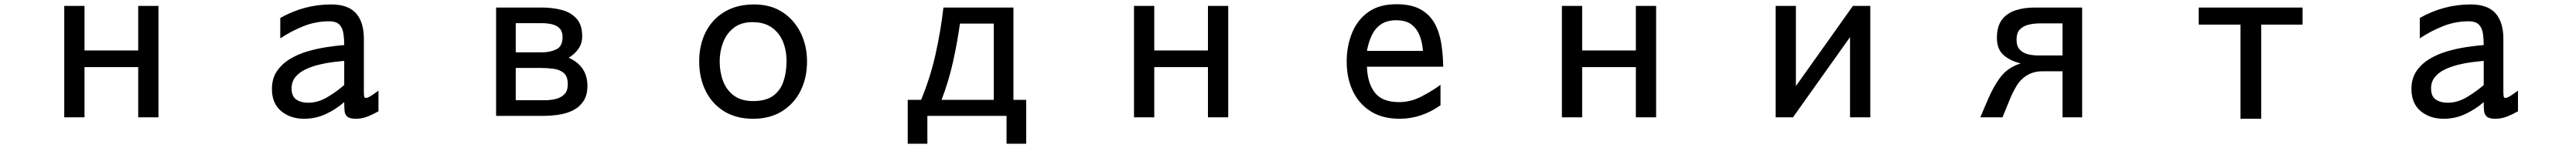

<svg xmlns="http://www.w3.org/2000/svg" viewBox="-20 -554 12040 694"><path d="M280.3 -3.9V-526.4H375V-317.4H626V-526.4H720.7V-3.9H626V-239.3H375V-3.9Z M1401.4 2.9Q1336.9 2.9 1293.9 -33.2Q1251 -69.3 1251 -136.7Q1251 -185.5 1273.9 -219.7Q1296.9 -253.9 1334.5 -276.9Q1372.1 -299.8 1417 -313Q1461.9 -326.2 1506.8 -333Q1551.8 -339.8 1588.9 -342.8Q1588.9 -369.1 1585.4 -395Q1582 -420.9 1567.4 -437.5Q1552.7 -454.1 1517.6 -454.1Q1456.1 -454.1 1398.4 -431.2Q1340.8 -408.2 1290 -374V-469.7Q1344.7 -501 1404.8 -517.1Q1464.8 -533.2 1527.3 -533.2Q1607.4 -533.2 1644 -491.7Q1680.7 -450.2 1680.7 -372.1V-118.2Q1680.7 -115.2 1681.6 -105Q1682.6 -94.7 1689.5 -94.7Q1697.3 -94.7 1709 -101.6Q1720.7 -108.4 1731.9 -116.7Q1743.2 -125 1749 -128.9V-32.2Q1725.6 -18.6 1698.7 -7.8Q1671.9 2.9 1643.6 2.9Q1614.3 2.9 1603 -7.3Q1591.8 -17.6 1590.3 -35.2Q1588.9 -52.7 1588.9 -75.2Q1549.8 -41 1502.4 -19Q1455.1 2.9 1401.4 2.9ZM1420.9 -72.3Q1466.8 -72.3 1511.2 -99.1Q1555.7 -126 1588.9 -155.3V-268.6Q1566.4 -266.6 1535.2 -262.7Q1503.9 -258.8 1470.2 -250.5Q1436.5 -242.2 1407.7 -228.5Q1378.9 -214.8 1360.8 -192.9Q1342.8 -170.9 1342.8 -139.6Q1342.8 -102.5 1364.7 -87.4Q1386.7 -72.3 1420.9 -72.3Z M2298.8 -10.7V-518.6H2514.6Q2561.5 -518.6 2604 -507.8Q2646.5 -497.1 2673.8 -467.8Q2701.2 -438.5 2701.2 -383.8Q2701.2 -350.6 2683.6 -325.2Q2666 -299.8 2637.7 -283.2Q2680.7 -264.6 2703.1 -231.4Q2725.6 -198.2 2725.6 -151.4Q2725.6 -107.4 2707 -79.6Q2688.5 -51.8 2658.2 -36.6Q2627.9 -21.5 2591.3 -16.1Q2554.7 -10.7 2518.6 -10.7ZM2390.6 -308.6H2514.6Q2551.8 -308.6 2580.6 -322.8Q2609.4 -336.9 2609.4 -379.9Q2609.4 -407.2 2595.2 -421.4Q2581.1 -435.5 2559.1 -440.4Q2537.1 -445.3 2514.6 -445.3H2390.6ZM2390.6 -84H2527.3Q2552.7 -84 2577.1 -89.8Q2601.6 -95.7 2617.7 -111.8Q2633.8 -127.9 2633.8 -158.2Q2633.8 -197.3 2613.8 -212.9Q2593.8 -228.5 2564.5 -231.9Q2535.2 -235.4 2505.9 -235.4H2390.6Z M3500 2.9Q3420.9 2.9 3364.3 -32.2Q3307.6 -67.4 3277.8 -128.4Q3248 -189.5 3248 -265.6Q3248 -343.8 3278.8 -404.3Q3309.6 -464.8 3367.2 -499Q3424.8 -533.2 3504.9 -533.2Q3582 -533.2 3637.2 -497.1Q3692.4 -460.9 3722.2 -400.4Q3752 -339.8 3752 -265.6Q3752 -189.5 3722.2 -128.9Q3692.4 -68.4 3635.7 -32.7Q3579.1 2.9 3500 2.9ZM3500 -80.1Q3559.6 -80.1 3593.3 -104.5Q3627 -128.9 3641.6 -171.4Q3656.2 -213.9 3656.2 -267.6Q3656.2 -318.4 3639.2 -359.4Q3622.1 -400.4 3586.9 -425.3Q3551.8 -450.2 3497.1 -450.2Q3444.3 -450.2 3410.2 -423.8Q3376 -397.5 3359.9 -355.5Q3343.8 -313.5 3343.8 -265.6Q3343.8 -215.8 3359.9 -173.3Q3376 -130.9 3410.6 -105.5Q3445.3 -80.1 3500 -80.1Z M4222.7 120.1V-85.9H4285.2Q4328.1 -189.5 4352.5 -298.8Q4377 -408.2 4389.6 -518.6H4716.8V-85.9H4776.4V120.1H4684.6V-10.7H4314.5V120.1ZM4380.9 -85.9H4625V-443.4H4466.8Q4454.1 -352.5 4434.1 -262.7Q4414.1 -172.9 4380.9 -85.9Z M5280.3 -3.9V-526.4H5375V-317.4H5626V-526.4H5720.7V-3.9H5626V-239.3H5375V-3.9Z M6521.5 2.9Q6441.4 2.9 6386.2 -32.2Q6331.1 -67.4 6302.7 -127.9Q6274.4 -188.5 6274.4 -264.6Q6274.4 -337.9 6299.3 -399.4Q6324.2 -460.9 6375.5 -497.6Q6426.8 -534.2 6506.8 -534.2Q6576.2 -534.2 6619.1 -510.3Q6662.1 -486.3 6685.1 -444.8Q6708 -403.3 6716.3 -351.1Q6724.6 -298.8 6725.6 -241.2H6369.1Q6371.1 -166 6405.3 -120.6Q6439.5 -75.2 6519.5 -75.2Q6572.3 -75.2 6622.1 -100.6Q6671.9 -126 6712.9 -156.2V-60.5Q6670.9 -30.3 6622.6 -13.7Q6574.2 2.9 6521.5 2.9ZM6369.1 -315.4H6630.9Q6627.9 -355.5 6615.2 -387.7Q6602.5 -419.9 6576.7 -439.5Q6550.8 -459 6505.9 -459Q6461.9 -459 6434.1 -439.5Q6406.2 -419.9 6391.1 -387.2Q6376 -354.5 6369.1 -315.4Z M7280.3 -3.9V-526.4H7375V-317.4H7626V-526.4H7720.7V-3.9H7626V-239.3H7375V-3.9Z M8279.3 -3.9V-526.4H8374V-150.4L8640.6 -526.4H8721.7V-3.9H8627V-379.9L8360.4 -3.9Z M9236.3 -3.9Q9254.9 -49.8 9276.4 -98.6Q9297.9 -147.5 9327.1 -188.5Q9345.7 -213.9 9370.1 -230.5Q9394.5 -247.1 9424.8 -256.8Q9377 -267.6 9345.2 -295.4Q9313.5 -323.2 9313.5 -376Q9313.5 -430.7 9336.9 -461.4Q9360.4 -492.2 9399.9 -505.4Q9439.5 -518.6 9488.3 -518.6H9711.9V-3.9H9620.1V-219.7H9525.4Q9486.3 -219.7 9455.6 -201.7Q9424.8 -183.6 9404.3 -149.4Q9384.8 -116.2 9369.6 -77.6Q9354.5 -39.1 9339.8 -3.9ZM9506.8 -293.9H9620.1V-444.3H9513.7Q9487.3 -444.3 9462.4 -438.5Q9437.5 -432.6 9421.4 -416.5Q9405.3 -400.4 9405.3 -368.2Q9405.3 -337.9 9419.9 -321.8Q9434.6 -305.7 9458 -299.8Q9481.4 -293.9 9506.8 -293.9Z M10452.1 2.9V-438.5H10256.8V-518.6H10742.2V-438.5H10548.8V2.9Z M11401.4 2.9Q11336.9 2.9 11293.9 -33.2Q11251 -69.3 11251 -136.7Q11251 -185.5 11273.9 -219.7Q11296.9 -253.9 11334.5 -276.9Q11372.1 -299.8 11417 -313Q11461.9 -326.2 11506.8 -333Q11551.8 -339.8 11588.9 -342.8Q11588.9 -369.1 11585.4 -395Q11582 -420.9 11567.4 -437.5Q11552.7 -454.1 11517.6 -454.1Q11456.1 -454.1 11398.4 -431.2Q11340.8 -408.2 11290 -374V-469.7Q11344.7 -501 11404.8 -517.1Q11464.8 -533.2 11527.3 -533.2Q11607.4 -533.2 11644 -491.7Q11680.7 -450.2 11680.7 -372.1V-118.2Q11680.7 -115.2 11681.6 -105Q11682.6 -94.7 11689.5 -94.7Q11697.3 -94.7 11709 -101.6Q11720.7 -108.4 11731.9 -116.7Q11743.2 -125 11749 -128.9V-32.2Q11725.6 -18.6 11698.7 -7.8Q11671.9 2.9 11643.6 2.9Q11614.3 2.9 11603 -7.3Q11591.8 -17.6 11590.3 -35.2Q11588.9 -52.7 11588.9 -75.2Q11549.8 -41 11502.4 -19Q11455.1 2.9 11401.4 2.9ZM11420.9 -72.3Q11466.8 -72.3 11511.2 -99.1Q11555.7 -126 11588.9 -155.3V-268.6Q11566.4 -266.6 11535.2 -262.7Q11503.9 -258.8 11470.2 -250.5Q11436.5 -242.2 11407.7 -228.5Q11378.9 -214.8 11360.8 -192.9Q11342.8 -170.9 11342.8 -139.6Q11342.8 -102.5 11364.7 -87.4Q11386.7 -72.3 11420.9 -72.3Z"/></svg>

Font: Kosugi
Style: Regular
Weight: 400
Version: Version 4.002